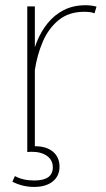

<svg xmlns="http://www.w3.org/2000/svg" viewBox="-20 -508 409 742"><path d="M85.4 -483.4V0H114.7V-263.7V-483.4ZM345.2 -456.5 353 -482.4Q343.8 -484.9 333 -486.3Q322.3 -487.8 311 -487.8Q263.2 -487.8 226.8 -469.2Q190.4 -450.7 164.3 -418.5Q138.2 -386.2 122.1 -345.7Q106 -305.2 99.1 -261.2L114.7 -237.3Q123.5 -295.9 145.5 -347.2Q167.5 -398.4 206.8 -430.4Q246.1 -462.4 305.2 -462.4Q332.5 -462.4 345.2 -456.5ZM210 136.2Q210 99.6 184.8 78.4Q159.7 57.1 114.7 57.1V-0.5H85.4V79.6Q89.8 79.1 94.2 78.9Q98.6 78.6 102.5 78.6Q139.6 78.6 161.9 94.7Q184.1 110.8 184.1 138.7Q184.1 189.5 112.8 189.5Q67.9 189.5 37.6 172.4L27.8 194.3Q67.9 214.4 111.8 214.4Q157.2 214.4 183.6 193.4Q210 172.4 210 136.2Z"/></svg>

Font: Estedad-FD-VF Thin
Style: Regular
Weight: 100
Designer: Amin Abedi
Version: Version 5.0